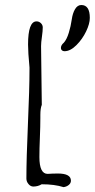

<svg xmlns="http://www.w3.org/2000/svg" viewBox="-20 -749 387 785"><path d="M273.4 -669.4Q269.5 -641.6 261.2 -614.7Q252.9 -587.9 241.2 -574.7Q229 -564.5 229 -552.7Q229 -546.9 233.2 -543.2Q237.3 -539.6 243.7 -539.6Q267.6 -539.6 292.5 -564.5Q316.9 -588.9 332 -620.4Q347.2 -651.9 347.2 -675.8Q347.2 -728.5 312.5 -728.5Q296.9 -728.5 286.9 -711.7Q276.9 -694.8 273.4 -669.4ZM150.9 -320.3Q150.9 -360.8 149.4 -440.4Q147.9 -520.5 147.9 -560.5Q147.9 -574.7 151.4 -598.6Q154.8 -622.6 154.8 -636.7Q154.8 -647 147.2 -654.3Q139.6 -661.6 129.4 -661.6Q94.7 -661.6 94.7 -566.9Q94.7 -535.6 100.6 -473.1V-465.8Q100.6 -385.7 94.2 -242.7Q87.9 -98.6 87.9 -19Q87.9 -6.8 96.4 3.4Q105 13.7 116.2 13.7Q134.8 13.7 150.4 4.4Q203.1 4.4 239.7 16.1Q252 14.6 261 7.3Q270 0 270 -10.3Q270 -39.6 216.3 -39.6Q202.6 -39.6 193.4 -39.1L174.8 -38.1Q141.1 -38.1 141.1 -106.9Q141.1 -140.6 143.1 -187Q145 -233.4 145 -266.1V-278.3Q145 -306.6 150.9 -320.3Z"/></svg>

Font: Amatica SC
Style: Bold
Weight: 400
Designer: Vernon Adams, Ben Nathan
Foundry: newtypography
Version: Version 2.000